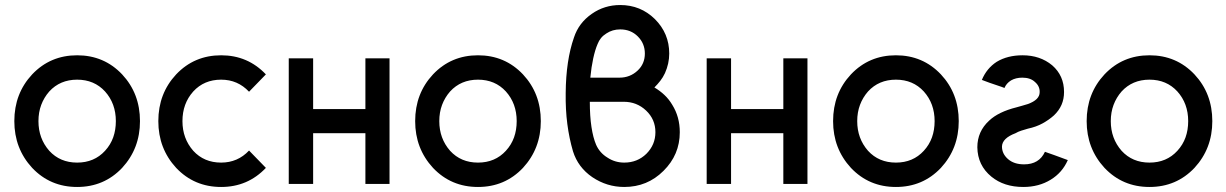

<svg xmlns="http://www.w3.org/2000/svg" viewBox="-20 -732 4880 764"><path d="M287 -512Q180 -512 108 -436Q37 -360 37 -250Q37 -141 108 -64Q180 12 287 12Q394 12 466 -64Q537 -141 537 -250Q537 -360 466 -436Q394 -512 287 -512ZM287 -415Q355 -415 398 -368Q441 -320 441 -250Q441 -215 430.5 -185.5Q420 -156 398 -132Q355 -85 287 -85Q219 -85 176 -132Q133 -181 133 -250Q133 -285 144 -314.5Q155 -344 176 -368Q219 -415 287 -415Z M860 -512Q753 -512 681 -436Q610 -360 610 -250Q610 -141 681 -64Q753 12 860 12Q966 12 1038 -64L971 -133Q926 -85 860 -85Q792 -85 749 -132Q706 -181 706 -250Q706 -320 749 -368Q792 -415 860 -415Q926 -415 971 -367L1038 -436Q966 -512 860 -512Z M1129 0H1226V-202H1434V0H1530V-500H1434V-298H1226V-500H1129Z M1882 -512Q1775 -512 1703 -436Q1632 -360 1632 -250Q1632 -141 1703 -64Q1775 12 1882 12Q1989 12 2061 -64Q2132 -141 2132 -250Q2132 -360 2061 -436Q1989 -512 1882 -512ZM1882 -415Q1950 -415 1993 -368Q2036 -320 2036 -250Q2036 -215 2025.5 -185.5Q2015 -156 1993 -132Q1950 -85 1882 -85Q1814 -85 1771 -132Q1728 -181 1728 -250Q1728 -285 1739 -314.5Q1750 -344 1771 -368Q1814 -415 1882 -415Z M2448 -712Q2385 -712 2335 -677Q2283 -641 2264 -583Q2232 -492 2231 -362Q2230 -296 2237.5 -238.5Q2245 -181 2260 -130Q2280 -66 2337 -27Q2395 12 2464 12Q2556 12 2620 -52Q2685 -116 2685 -206Q2685 -267 2655 -315Q2642 -337 2624 -354Q2606 -371 2584 -384Q2597 -397 2607.5 -410.5Q2618 -424 2626 -441Q2643 -479 2643 -519Q2643 -599 2586 -656Q2529 -712 2448 -712ZM2448 -615Q2490 -615 2518 -587Q2546 -559 2546 -519Q2546 -478 2517 -451Q2487 -423 2445 -423H2329Q2333 -465 2340.5 -499.5Q2348 -534 2358 -557Q2363 -570 2371.5 -580.5Q2380 -591 2393 -599Q2417 -615 2448 -615ZM2327 -327H2462Q2514 -327 2551 -292Q2588 -257 2588 -206Q2588 -156 2552 -120Q2516 -85 2464 -85Q2427 -85 2397 -105Q2382 -114 2370.5 -127Q2359 -140 2352 -156Q2340 -184 2333.5 -227Q2327 -270 2327 -327Z M2792 0H2889V-202H3097V0H3193V-500H3097V-298H2889V-500H2792Z M3545 -512Q3438 -512 3366 -436Q3295 -360 3295 -250Q3295 -141 3366 -64Q3438 12 3545 12Q3652 12 3724 -64Q3795 -141 3795 -250Q3795 -360 3724 -436Q3652 -512 3545 -512ZM3545 -415Q3613 -415 3656 -368Q3699 -320 3699 -250Q3699 -215 3688.5 -185.5Q3678 -156 3656 -132Q3613 -85 3545 -85Q3477 -85 3434 -132Q3391 -181 3391 -250Q3391 -285 3402 -314.5Q3413 -344 3434 -368Q3477 -415 3545 -415Z M3887 -414Q3921 -401 3940 -395Q3959 -389 3966.5 -386Q3974 -383 3975.5 -382.5Q3977 -382 3977 -382Q3984 -400 4003 -412Q4022 -423 4048 -423Q4080 -423 4098 -406Q4118 -389 4117 -365Q4117 -335 4070 -318Q4059 -315 4048 -311.5Q4037 -308 4025 -305Q3953 -287 3916 -252Q3869 -209 3869 -146Q3870 -74 3925 -29Q3975 12 4052 12Q4114 12 4161 -17Q4207 -45 4229 -95Q4195 -108 4176 -114.5Q4157 -121 4149 -124Q4141 -127 4139.5 -127.5Q4138 -128 4138 -128Q4115 -78 4055 -78Q4015 -78 3991 -99Q3967 -120 3967 -149Q3968 -182 4021 -202Q4031 -208 4043.5 -212Q4056 -216 4070 -220Q4103 -227 4128.5 -241Q4154 -255 4174 -273Q4194 -292 4204 -315Q4214 -338 4214 -366Q4214 -431 4167 -472Q4119 -512 4049 -512Q3989 -512 3946 -486Q3906 -460 3887 -414Z M4554 -512Q4447 -512 4375 -436Q4304 -360 4304 -250Q4304 -141 4375 -64Q4447 12 4554 12Q4661 12 4733 -64Q4804 -141 4804 -250Q4804 -360 4733 -436Q4661 -512 4554 -512ZM4554 -415Q4622 -415 4665 -368Q4708 -320 4708 -250Q4708 -215 4697.5 -185.5Q4687 -156 4665 -132Q4622 -85 4554 -85Q4486 -85 4443 -132Q4400 -181 4400 -250Q4400 -285 4411 -314.5Q4422 -344 4443 -368Q4486 -415 4554 -415Z"/></svg>

Font: Unageo
Style: Medium
Weight: 500
Designer: Richard Sepsi
Foundry: Richard Sepsi
Version: Version 2.000